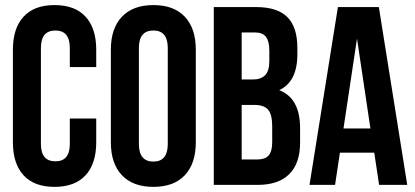

<svg xmlns="http://www.w3.org/2000/svg" viewBox="-20 -728 1634 756"><path d="M30.8 -168V-532.2Q30.8 -616.7 72.8 -662.4Q114.7 -708 194.8 -708Q274.9 -708 316.9 -662.4Q358.9 -616.7 358.9 -532.2V-463.9H254.9V-539.1Q254.9 -607.9 198.2 -607.9Q141.1 -607.9 141.1 -539.1V-161.1Q141.1 -92.8 198.2 -92.8Q254.9 -92.8 254.9 -161.1V-261.2H358.9V-168Q358.9 -83.5 316.9 -37.8Q274.9 7.8 194.8 7.8Q114.7 7.8 72.8 -37.8Q30.8 -83.5 30.8 -168Z M416.5 -168V-532.2Q416.5 -616.2 460 -662.1Q503.4 -708 584 -708Q664.6 -708 707.8 -662.1Q751 -616.2 751 -532.2V-168Q751 -84 707.8 -38.1Q664.6 7.8 584 7.8Q503.4 7.8 460 -38.1Q416.5 -84 416.5 -168ZM526.9 -161.1Q526.9 -91.8 584 -91.8Q640.6 -91.8 640.6 -161.1V-539.1Q640.6 -607.9 584 -607.9Q526.9 -607.9 526.9 -539.1Z M821.8 0V-700.2H987.8Q1072.3 -700.2 1111.6 -660.6Q1150.9 -621.1 1150.9 -539.1V-514.2Q1150.9 -406.7 1079.6 -373Q1161.6 -341.3 1161.6 -223.1V-166Q1161.6 -85 1119.1 -42.5Q1076.7 0 994.6 0ZM931.6 -100.1H994.6Q1023.4 -100.1 1037.6 -115.7Q1051.8 -131.3 1051.8 -168.9V-230Q1051.8 -277.8 1035.4 -296.4Q1019 -314.9 981 -314.9H931.6ZM931.6 -415H974.6Q1007.3 -415 1023.9 -431.9Q1040.5 -448.7 1040.5 -488.8V-527.8Q1040.5 -565.4 1027.3 -582.8Q1014.2 -600.1 984.9 -600.1H931.6Z M1198.7 0 1310.5 -700.2H1471.7L1583.5 0H1472.7L1453.6 -127H1318.4L1299.3 0ZM1332.5 -222.2H1438.5L1385.7 -576.2Z"/></svg>

Font: Bebas Neue Bold
Style: Regular
Weight: 700
Designer: Ryoichi Tsunekawa
Foundry: Ryoichi Tsunekawa
Version: Version 1.300